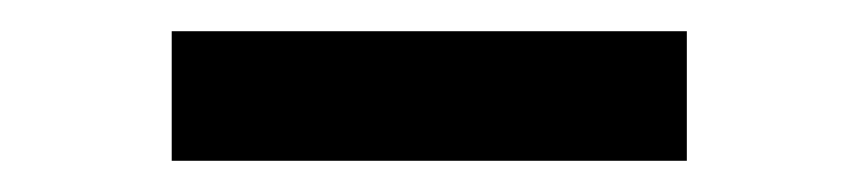

<svg xmlns="http://www.w3.org/2000/svg" viewBox="-20 -323 550 123"><path d="M420 -220H90V-303H420Z"/></svg>

Font: Work Sans
Style: Regular
Weight: 400
Designer: Wei Huang
Foundry: Wei Huang
Version: Version 1.500; ttfautohint (v1.6)